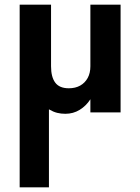

<svg xmlns="http://www.w3.org/2000/svg" viewBox="-20 -480 599 820"><path d="M198 -460H64V320H189V-13Q208 -2 224.5 2Q241 6 259 6Q293 6 320.5 -11Q348 -28 366 -56V0H495V-460H366V-197Q366 -168 354.5 -147Q343 -126 322.5 -114.5Q302 -103 274 -103Q234 -103 216 -127Q198 -151 198 -197Z"/></svg>

Font: Jost SemiBold
Style: Regular
Weight: 600
Version: Version 3.710